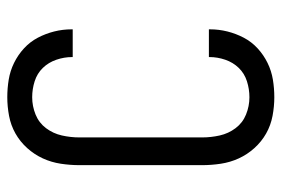

<svg xmlns="http://www.w3.org/2000/svg" viewBox="-146 -638 791 540"><g transform="rotate(90 250.0 -367.5)"><path d="M253 8Q228 8 203.5 4Q179 0 156.5 -11Q134 -22 115.5 -39Q97 -56 85.5 -78Q74 -100 68 -124Q62 -148 62 -173V-176H140V-174Q140 -152 147.5 -130Q155 -108 170.5 -92Q186 -76 208 -69Q230 -62 253 -62Q278 -62 301.5 -71.5Q325 -81 340 -101Q355 -121 360.5 -145.5Q366 -170 366 -195V-540Q366 -565 360.5 -589.5Q355 -614 340 -634Q325 -654 301.5 -663.5Q278 -673 253 -673Q230 -673 208 -666Q186 -659 170.5 -643Q155 -627 147.5 -605Q140 -583 140 -561V-559H62V-562Q62 -587 68 -611Q74 -635 85.5 -657Q97 -679 115.5 -696Q134 -713 156.5 -724Q179 -735 203.5 -739Q228 -743 253 -743Q279 -743 305.5 -738Q332 -733 355 -720Q378 -707 396 -687Q414 -667 425 -643Q436 -619 440 -592.5Q444 -566 444 -540V-195Q444 -169 440 -142.5Q436 -116 425 -92Q414 -68 396 -48Q378 -28 355 -15Q332 -2 305.5 3Q279 8 253 8Z"/></g></svg>

Font: Iosevka Fuck
Style: Regular
Weight: 400
Monospace: yes
Designer: Belleve Invis
Foundry: Belleve Invis
Version: Version 28.0.7; ttfautohint (v1.8.3)